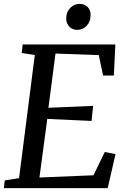

<svg xmlns="http://www.w3.org/2000/svg" viewBox="-20 -973 656 993"><path d="M0 0 4.5 -40 78.5 -51.5 160 -688.5 92 -699 97.5 -743H576.5L569 -582.5H513L491 -688L267 -696L230.5 -415.5L461.5 -425.5L453.5 -347.5L224.5 -358L184 -55L463.5 -66.5L522 -187L577.5 -176L537 0ZM379.5 -818.5Q363.5 -818.5 350.2 -826.2Q337 -834 329.5 -847.8Q322 -861.5 322.5 -880Q323 -911.5 343.5 -932.2Q364 -953 392.5 -953Q417 -953 433 -937Q449 -921 448.5 -895Q448.5 -861 428.5 -839.8Q408.5 -818.5 379.5 -818.5Z"/></svg>

Font: Merriweather Light 18pt
Style: Italic
Weight: 400
Italic angle: -7.8°
Version: Version 2.101